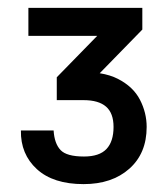

<svg xmlns="http://www.w3.org/2000/svg" viewBox="-20 -870 427 487"><path d="M192 -403Q115 -403 73.5 -441Q32 -479 33 -539H116Q118 -506 133.5 -489.5Q149 -473 193 -473Q232 -473 250 -492Q268 -511 268 -548Q268 -583 249 -599.5Q230 -616 192 -616H124V-674L290 -844L296 -779H52V-850H341V-795L179 -629L173 -687Q240 -690 279 -670Q318 -650 335 -617Q352 -584 352 -548Q352 -481 308 -442Q264 -403 192 -403Z"/></svg>

Font: 42dot Sans Light
Style: Bold
Weight: 700
Version: Version 1.000